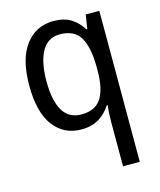

<svg xmlns="http://www.w3.org/2000/svg" viewBox="-117 -629 792 953"><g transform="rotate(-15 279.5 -153.0)"><path d="M396 14Q396 -4 397 -27.5Q398 -51 401 -73H396Q373 -36 336 -13Q299 10 245 10Q156 10 103 -59.5Q50 -129 50 -267Q50 -405 104.5 -475.5Q159 -546 248 -546Q302 -546 337.5 -524Q373 -502 396 -464H401L412 -536H482V240H396ZM264 -62Q334 -62 365 -108Q396 -154 397 -247V-267Q397 -371 366.5 -422.5Q336 -474 262 -474Q199 -474 168.5 -418.5Q138 -363 138 -265Q138 -166 169 -114Q200 -62 264 -62Z"/></g></svg>

Font: Noto Sans Hebrew SemiCondensed
Style: Regular
Weight: 400
Width: 4
Designer: Monotype Design Team
Foundry: Monotype Imaging Inc.
Version: Version 2.004; ttfautohint (v1.8.4.7-5d5b)